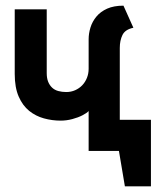

<svg xmlns="http://www.w3.org/2000/svg" viewBox="-20 -533 566 678"><path d="M389 -110V0H400L421 125H513V-110ZM293 0H403V-364Q403 -390 412.5 -409.5Q422 -429 451 -435L416 -513Q382 -513 358.5 -502.5Q335 -492 320.5 -474.5Q306 -457 299.5 -436Q293 -415 293 -394V-290Q293 -273 287 -258Q281 -243 270.5 -232Q260 -221 245.5 -214.5Q231 -208 214 -208Q199 -208 186 -211.5Q173 -215 164 -223.5Q155 -232 150 -244.5Q145 -257 145 -275V-500H32V-272Q32 -224 46 -192Q60 -160 83 -141.5Q106 -123 135 -115Q164 -107 194 -107Q215 -107 235.5 -112.5Q256 -118 271.5 -126Q287 -134 293 -141Z"/></svg>

Font: Advent Pro
Style: Bold
Weight: 700
Designer: VivaRado, Andreas Kalpakidis
Foundry: VivaRado, Andreas Kalpakidis
Version: Version 3.000